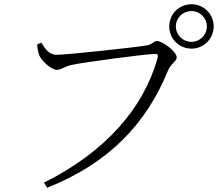

<svg xmlns="http://www.w3.org/2000/svg" viewBox="-20 -841 1040 904"><path d="M777 -717C777 -658 823 -612 882 -612C939 -612 986 -658 986 -717C986 -775 939 -821 882 -821C823 -821 777 -775 777 -717ZM808 -717C808 -757 841 -789 882 -789C921 -789 954 -757 954 -717C954 -676 921 -644 882 -644C841 -644 808 -676 808 -717ZM245 -583C210 -583 189 -616 175 -640L155 -632C157 -604 161 -590 166 -578C176 -555 221 -512 248 -512C267 -512 287 -529 316 -535C373 -548 670 -587 709 -587C720 -587 726 -586 722 -569C657 -332 477 -126 187 19L202 43C492 -72 669 -258 771 -509C785 -542 812 -552 812 -571C812 -598 745 -648 719 -648C704 -648 698 -633 675 -628C629 -619 296 -583 245 -583Z"/></svg>

Font: Noto Serif KR Light
Style: Regular
Weight: 300
Designer: Ryoko NISHIZUKA 西塚涼子 (kana & ideographs); Frank Grießhammer (Latin, Greek & Cyrillic); Wenlong ZHANG 张文龙 (bopomofo); San
Foundry: Adobe
Version: Version 2.001;hotconv 1.1.0;makeotfexe 2.6.0